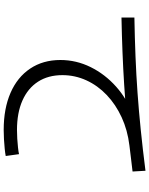

<svg xmlns="http://www.w3.org/2000/svg" viewBox="96 -874 808 1040"><g transform="rotate(90 500.0 -354.0)"><path d="M684 30Q568 30 483 -7Q398 -44 351.5 -113.5Q305 -183 305 -277Q305 -363 343.5 -441Q382 -519 450 -579.5Q518 -640 605 -670L614 -636Q524 -628 437.5 -622.5Q351 -617 262 -613.5Q173 -610 75 -608V-678Q186 -680 286 -684Q386 -688 483.5 -695Q581 -702 684 -712.5Q787 -723 905 -738L909 -668Q872 -664 837.5 -659.5Q803 -655 768 -651Q685 -641 615.5 -609Q546 -577 494.5 -528Q443 -479 415 -417.5Q387 -356 387 -288Q387 -211 422.5 -156Q458 -101 524.5 -71.5Q591 -42 684 -42Q707 -42 731.5 -43.5Q756 -45 779 -47.5Q802 -50 815 -53L825 19Q810 22 785.5 24.5Q761 27 734.5 28.5Q708 30 684 30Z"/></g></svg>

Font: M PLUS 2 Thin
Style: Regular
Weight: 400
Version: Version 1.001